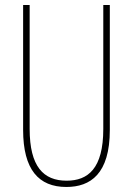

<svg xmlns="http://www.w3.org/2000/svg" viewBox="-20 -734 529 764"><path d="M417 -217V-714H391V-221C391 -63 330 -15 245 -15C153 -15 98 -71 98 -221V-714H72V-217C72 -59 134 10 244 10C340 10 417 -42 417 -217Z"/></svg>

Font: Noto Sans Bengali ExtraCondensed Thin
Style: Regular
Weight: 100
Width: 2
Designer: Joana Ranito - Universal Thirst; Jelle Bosma - Monotype Design Team
Foundry: Universal Thirst ehf.
Version: Version 3.000